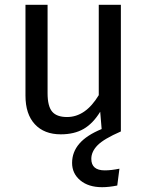

<svg xmlns="http://www.w3.org/2000/svg" viewBox="-20 -547 615 799"><path d="M360 114Q360 162 416 162Q443 162 477 155L468 225Q433 232 405 232Q348 232 314 203.5Q280 175 280 131Q280 86 310 51Q340 16 403 -10L397 -82Q367 -33 328 -10.5Q289 12 233 12Q164 12 125 -30Q86 -72 86 -149V-527H178V-159Q178 -105 197 -82.5Q216 -60 259 -60Q336 -60 391 -151V-527H483V0Q412 31 386 57.5Q360 84 360 114Z"/></svg>

Font: FiraGOUPP
Style: Medium
Weight: 400
Designer: bBox Type
Foundry: bBox Type GmbH
Version: Version 1.001